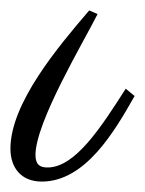

<svg xmlns="http://www.w3.org/2000/svg" viewBox="-59 -352 278 368"><path d="M112 -332C52 -262 -39 -154 -39 -67C-39 -30 -18 -4 21 -4C105 -4 161 -101 199 -168L182 -182C134 -107 85 -31 32 -31C18 -31 9 -36 9 -55C9 -118 102 -273 128 -325Z"/></svg>

Font: Parisienne
Style: Regular
Weight: 400
Designer: Astigmatic (AOETI)
Foundry: Astigmatic (AOETI)
Version: Version 1.000